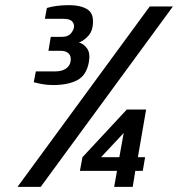

<svg xmlns="http://www.w3.org/2000/svg" viewBox="-20 -725 691 745"><path d="M48 0 561 -700H651L138 0ZM423 0 434 -62H290L300 -115L472 -300H547L515 -115H543L534 -62H505L495 0ZM372 -115H443L460 -209ZM186 -395Q164 -395 144.5 -398.5Q125 -402 111 -406L119 -448H195Q220 -448 235.5 -458.5Q251 -469 254 -487Q257 -507 246.5 -517.5Q236 -528 214 -528H168L177 -582H219Q243 -582 253.5 -593.5Q264 -605 267 -618Q269 -632 260 -642Q251 -652 225 -652H154L162 -694Q177 -699 199.5 -702Q222 -705 246 -705Q296 -705 321.5 -687Q347 -669 339 -620Q335 -597 317.5 -580.5Q300 -564 286 -560Q304 -556 317.5 -537.5Q331 -519 325 -485Q316 -433 280 -414Q244 -395 186 -395Z"/></svg>

Font: Cuprum Medium
Style: Italic
Weight: 500
Italic angle: -10°
Version: Version 3.000